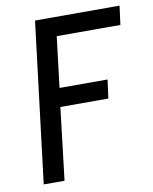

<svg xmlns="http://www.w3.org/2000/svg" viewBox="-77 -713 617 772"><g transform="rotate(-10 232.0 -327.5)"><path d="M464 -655 454 -578H194L169 -371H365L355 -295H159L124 0H39L119 -655Z"/></g></svg>

Font: Ropa Sans
Style: Italic
Weight: 400
Version: Version 1.100